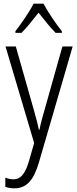

<svg xmlns="http://www.w3.org/2000/svg" viewBox="-20 -785 421 1046"><path d="M217 -765H163C141 -721 95 -655 64 -615V-606H97C126 -634 161 -679 190 -716C220 -678 253 -636 283 -606H317V-615C290 -648 241 -719 217 -765ZM10 -532 166 -6 138 92C116 166 91 192 52 192C37 192 22 188 9 183V233C25 238 40 241 58 241C124 241 163 198 192 100L376 -532H320L224 -191C212 -151 202 -114 195 -78H192C186 -108 178 -138 163 -191L66 -532Z"/></svg>

Font: Noto Sans Arabic UI Cn Lt
Style: Regular
Weight: 300
Width: 3
Designer: Monotype Design Team, Nadine Chahine and Nizar Qandah
Foundry: Monotype Imaging Inc.
Version: Version 2.010